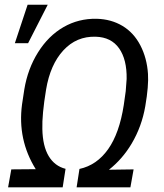

<svg xmlns="http://www.w3.org/2000/svg" viewBox="-20 -801 700 821"><path d="M14.6 0ZM319.8 -78.6Q394 -94.7 442.4 -163.1Q490.7 -231.4 509.3 -352.1L517.6 -411.1L521.5 -463.4Q522.9 -546.4 489.3 -594.2Q455.6 -642.1 389.2 -644Q307.1 -646.5 251 -585.7Q194.8 -524.9 177 -417.7Q159.2 -310.5 161.1 -249Q162.6 -176.3 188.2 -133.5Q213.9 -90.8 260.3 -79.1L248 0H14.6L28.3 -76.7L132.8 -77.6Q54.2 -204.1 74.2 -354.5L84 -418.9Q98.6 -506.8 142.8 -577.4Q187 -647.9 251.5 -685.1Q315.9 -722.2 393.1 -720.7Q455.1 -719.2 503.4 -690.4Q551.8 -661.6 580.1 -607.2Q608.4 -552.7 612.8 -484.9Q616.2 -434.1 601.3 -347.2Q586.4 -260.3 543 -187Q503.9 -121.1 445.8 -75.2L551.3 -76.7L537.6 0H307.6ZM98.1 -780.8H184.1L100.1 -616.2H43.5Z"/></svg>

Font: Roboto
Style: Italic
Weight: 400
Italic angle: -12°
Designer: Google
Version: Version 2.134; 2016; ttfautohint (v1.6)